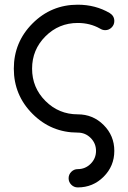

<svg xmlns="http://www.w3.org/2000/svg" viewBox="-20 -567 548 821"><path d="M312.5 156.2Q344.7 156.2 367.7 133.3Q390.6 110.4 390.6 78.1Q390.6 45.9 367.7 22.9Q344.7 0 312.5 0Q199.2 0 119.1 -80.1Q39.1 -160.2 39.1 -273.4Q39.1 -386.7 119.1 -466.8Q199.2 -546.9 312.5 -546.9Q388.2 -546.9 449.2 -511.2Q468.8 -499 468.8 -477.1Q468.8 -460.9 457.3 -449.5Q445.8 -438 429.7 -438Q418 -438 406.7 -445.3Q364.7 -468.8 312.5 -468.8Q231.4 -468.8 174.3 -411.6Q117.2 -354.5 117.2 -273.4Q117.2 -192.4 174.3 -135.3Q231.4 -78.1 312.5 -78.1Q377.4 -78.1 423.1 -32.5Q468.8 13.2 468.8 78.1Q468.8 143.1 423.1 188.7Q377.4 234.4 312.5 234.4Q296.4 234.4 284.9 222.9Q273.4 211.4 273.4 195.3Q273.4 179.2 284.9 167.7Q296.4 156.2 312.5 156.2Z"/></svg>

Font: Comfortaa
Style: Regular
Weight: 400
Designer: Johan Aakerlund - aajohan
Foundry: Johan Aakerlund
Version: Version 2.004 2013